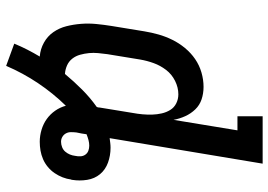

<svg xmlns="http://www.w3.org/2000/svg" viewBox="-148 -628 895 640"><g transform="rotate(90 300.0 -307.5)"><path d="M199 120 125 93Q134 71 145 49.5Q156 28 168 8Q143 6 121.5 -6Q100 -18 86.5 -37.5Q73 -57 67 -80.5Q61 -104 59 -129.5Q57 -155 59.5 -180.5Q62 -206 66 -231L84 -341Q88 -365 94.5 -388Q101 -411 112 -433.5Q123 -456 139.5 -476Q156 -496 176.5 -510Q197 -524 221 -531Q245 -538 269 -538Q291 -538 310.5 -531.5Q330 -525 344 -510.5Q358 -496 366.5 -477.5Q375 -459 379 -438L414 -651H367V-735H525L440 -225Q448 -226 456 -227Q464 -228 472 -228Q498 -228 521.5 -219.5Q545 -211 560 -193Q575 -175 579 -150Q583 -125 579 -100Q579 -99 579 -98.5Q579 -98 578 -97Q576 -82 570.5 -68Q565 -54 556.5 -41.5Q548 -29 536 -19Q524 -9 510 -3Q496 3 481.5 5.5Q467 8 452 8Q432 8 412 2Q392 -4 376 -15.5Q360 -27 348.5 -43.5Q337 -60 332 -79Q290 -36 256.5 14Q223 64 199 120ZM226 -76Q251 -106 278 -133Q305 -160 336 -182Q337 -184 337.5 -186.5Q338 -189 338 -192L356 -302Q359 -318 360.5 -334.5Q362 -351 361.5 -367Q361 -383 357.5 -398.5Q354 -414 346 -427Q338 -440 324 -447Q310 -454 294 -454Q271 -454 249 -443Q227 -432 212.5 -413Q198 -394 190 -372Q182 -350 178 -327L160 -217Q158 -202 156.5 -186.5Q155 -171 156.5 -156Q158 -141 162 -126.5Q166 -112 175 -100.5Q184 -89 197.5 -83Q211 -77 226 -76ZM452 -63Q461 -63 470 -66.5Q479 -70 485 -77Q491 -84 494.5 -92.5Q498 -101 499 -110Q501 -119 500.5 -128Q500 -137 495 -144Q490 -151 482 -154Q474 -157 465 -157Q456 -157 446.5 -154.5Q437 -152 427 -148Q426 -140 424.5 -131.5Q423 -123 421 -114Q420 -105 420 -96Q420 -87 424 -79.5Q428 -72 435.5 -67.5Q443 -63 452 -63Z"/></g></svg>

Font: Iosevka Slab MdExObl
Style: Regular
Weight: 500
Width: 7
Italic angle: -9°
Monospace: yes
Designer: Belleve Invis
Foundry: Belleve Invis
Version: Version 11.1.1; ttfautohint (v1.8.3)